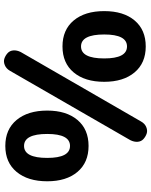

<svg xmlns="http://www.w3.org/2000/svg" viewBox="86 -850 781 994"><g transform="rotate(90 477.0 -352.5)"><path d="M705 -636 346 -13Q335 6 317 13.5Q299 21 283.5 16Q268 11 255 -0.5Q242 -12 240.5 -30.5Q239 -49 249 -69L608 -691Q619 -711 637 -718.5Q655 -726 670.5 -721Q686 -716 699 -704.5Q712 -693 713.5 -674.5Q715 -656 705 -636ZM403 -501Q403 -401 354.5 -343Q306 -285 220 -285Q134 -285 85.5 -343Q37 -401 37 -501Q37 -601 85.5 -658.5Q134 -716 220 -716Q306 -716 354.5 -658Q403 -600 403 -501ZM282 -501Q282 -619 220 -619Q158 -619 158 -501Q158 -381 220 -381Q282 -381 282 -501ZM552 -206Q552 -305 600.5 -362.5Q649 -420 735 -420Q821 -420 869.5 -362.5Q918 -305 918 -206Q918 -106 869.5 -47.5Q821 11 735 11Q649 11 600.5 -47.5Q552 -106 552 -206ZM797 -206Q797 -324 735 -324Q673 -324 673 -206Q673 -86 735 -86Q797 -86 797 -206Z"/></g></svg>

Font: Nunito ExtraBold
Style: Regular
Weight: 800
Designer: Vernon Adams
Foundry: Vernon Adams
Version: Version 3.602